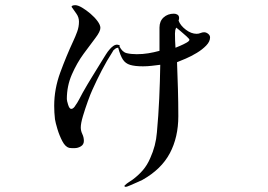

<svg xmlns="http://www.w3.org/2000/svg" viewBox="-20 -618 1040 744"><path d="M714 -464Q714 -467 702.5 -477.5Q691 -488 679 -498Q667 -508 663 -511Q660 -506 659 -500Q658 -494 658 -488Q658 -475 658.5 -461Q659 -447 660 -433Q665 -435 678 -440.5Q691 -446 702.5 -452.5Q714 -459 714 -464ZM794 -473Q794 -457 779 -441.5Q764 -426 742.5 -413Q721 -400 700 -391Q679 -382 666 -377Q668 -325 669.5 -273Q671 -221 671 -168Q671 -86 638 -24Q605 38 532 79Q528 81 513.5 87.5Q499 94 485 100Q471 106 468 106Q462 106 462 102Q463 101 463.5 100.5Q464 100 465 99Q471 93 479 88Q487 83 494 78Q517 61 534 41Q551 21 562 -5Q584 -53 588 -105Q594 -170 597 -236Q600 -302 601 -367Q585 -365 568 -363Q551 -361 534 -361Q503 -361 484.5 -366.5Q466 -372 456 -387.5Q446 -403 438 -433Q430 -433 423 -426Q419 -424 416 -417Q394 -383 374.5 -345.5Q355 -308 338 -270Q331 -255 320.5 -226Q310 -197 301.5 -168.5Q293 -140 293 -124Q293 -111 299 -98.5Q305 -86 305 -72Q305 -58 293.5 -51Q282 -44 269 -44Q264 -44 258.5 -44Q253 -44 248 -45Q233 -49 221.5 -71Q210 -93 202.5 -118Q195 -143 193 -156Q190 -182 190 -208Q190 -273 213.5 -337Q237 -401 264 -459Q272 -476 279 -495Q286 -514 286 -534Q286 -551 276 -565Q266 -579 257 -592Q259 -596 263 -597Q267 -598 271 -598Q282 -598 298 -588.5Q314 -579 330.5 -565Q347 -551 358 -536Q369 -521 369 -510Q369 -496 349.5 -470.5Q330 -445 304 -409.5Q278 -374 258.5 -329.5Q239 -285 239 -234Q239 -228 244 -212Q249 -196 256 -196Q261 -196 265.5 -200.5Q270 -205 272 -209Q280 -220 286.5 -232.5Q293 -245 300 -258Q318 -290 337.5 -321.5Q357 -353 376 -384Q383 -395 390 -406.5Q397 -418 406 -428Q411 -434 418.5 -439.5Q426 -445 434 -445Q436 -445 441 -443.5Q446 -442 443 -438Q454 -416 471 -412Q488 -408 510 -408Q533 -408 554.5 -411.5Q576 -415 598 -421V-511Q598 -536 614 -550.5Q630 -565 654 -565Q662 -565 668 -561Q674 -557 674 -548Q674 -544 672 -538Q679 -519 700 -503Q721 -487 742 -487Q750 -487 757 -490Q764 -493 771 -493Q779 -493 786.5 -487Q794 -481 794 -473Z"/></svg>

Font: Kaisei HarunoUmi
Style: Regular
Weight: 400
Designer: Font-Kai, 金井和夫
Foundry: KAZUO KANAI
Version: Version 5.003